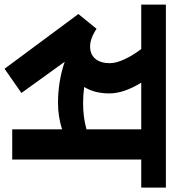

<svg xmlns="http://www.w3.org/2000/svg" viewBox="8 -754 759 856"><g transform="rotate(90 388.0 -325.5)"><path d="M670.9 -575.2V0H536.1V-222.2Q478 -204.1 418.9 -204.1Q322.8 -204.1 234.9 -233.9L374 -41L266.1 34.2L22 -294.9L87.9 -376Q130.9 -347.2 167 -347.2Q202.1 -347.2 221.7 -370.6Q241.2 -394 241.2 -435.1Q241.2 -462.9 224.1 -500Q207 -537.1 178.2 -575.2H-20V-685.1H795.9V-575.2ZM328.1 -575.2Q376 -497.1 376 -433.1Q376 -367.2 347.2 -320.8Q385.3 -315.9 418.9 -315.9Q481.9 -315.9 536.1 -331.1V-575.2Z"/></g></svg>

Font: Sarala
Style: Bold
Weight: 700
Designer: Andres Torresi
Foundry: Huerta Tipografica
Version: Version 1.004;PS 001.003;hotconv 1.0.70;makeotf.lib2.5.58329